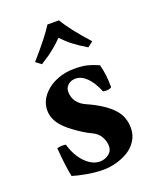

<svg xmlns="http://www.w3.org/2000/svg" viewBox="-128 -741 683 830"><g transform="rotate(-20 213.5 -326.5)"><path d="M47.9 -146Q69.8 -151.4 87.9 -147.9Q103.5 -93.8 135.5 -61.3Q167.5 -28.8 202.1 -28.8Q224.6 -28.8 242.9 -42.2Q261.2 -55.7 261.2 -78.1Q261.2 -100.1 249.3 -121.8Q237.3 -143.6 210 -155.8Q184.6 -167.5 150.4 -191.4Q116.2 -214.4 94.2 -238.8Q63 -273.4 63 -314Q63 -357.4 97.2 -392.1Q121.1 -416.5 156.7 -430.2Q192.4 -443.8 231.9 -443.8Q269.5 -443.8 292.5 -438.2Q315.4 -432.6 344.2 -419.9Q356.9 -373.5 356.9 -314Q343.8 -304.7 317.9 -309.1Q299.3 -354.5 275.1 -378.2Q251 -401.9 224.1 -401.9Q203.1 -401.9 189.5 -389.6Q175.8 -377.4 175.8 -359.9Q175.8 -306.2 230 -282.2Q308.6 -247.6 346.2 -205.1Q377 -170.4 377 -119.1Q377 -87.9 360.8 -62.5Q344.7 -37.1 319.1 -21.7Q293.5 -6.3 263.7 1.7Q233.9 9.8 204.1 9.8Q167 9.8 126 2.2Q85 -5.4 64.9 -12.2Q54.7 -58.1 47.9 -146ZM243.2 -663.1Q277.3 -606.9 348.1 -528.8L323.2 -509.8Q287.6 -531.2 264.2 -549.1Q240.7 -566.9 215.8 -592.8Q197.8 -574.2 179.2 -558.8Q160.6 -543.5 147.9 -534.7Q135.3 -525.9 109.9 -509.8L85 -528.8Q161.1 -615.2 190.9 -663.1Z"/></g></svg>

Font: Linux Libertine G
Style: Bold
Weight: 700
Designer: Philipp H. Poll
Foundry: Philipp H. Poll
Version: Version 5.0.3